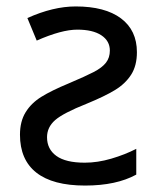

<svg xmlns="http://www.w3.org/2000/svg" viewBox="-20 -566 492 596"><path d="M405 -404Q405 -362 387 -334Q369 -306 337 -286.5Q305 -267 249 -244Q176 -215 151 -193Q126 -171 126 -140Q126 -103 155 -82Q184 -61 243 -61Q283 -61 325.5 -73.5Q368 -86 403 -104V-24Q341 10 244 10Q144 10 93 -30Q42 -70 42 -148Q42 -189 59.5 -217.5Q77 -246 108.5 -265.5Q140 -285 193 -307Q245 -329 271 -342.5Q297 -356 309 -371.5Q321 -387 321 -409Q321 -439 294.5 -456.5Q268 -474 220 -474Q171 -474 94 -440L65 -510Q145 -546 215 -546Q306 -546 355.5 -509Q405 -472 405 -404Z"/></svg>

Font: Noto Sans Display
Style: Regular
Weight: 400
Designer: Monotype Design team
Foundry: Monotype Imaging Inc.
Version: Version 1.000